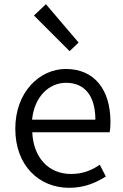

<svg xmlns="http://www.w3.org/2000/svg" viewBox="-20 -883 589 916"><path d="M310 13C384 13 439 -12 485 -41L456 -97C415 -69 373 -53 319 -53C211 -53 139 -132 134 -252H503C506 -266 507 -283 507 -301C507 -457 429 -554 294 -554C170 -554 53 -445 53 -269C53 -92 167 13 310 13ZM133 -312C144 -423 215 -488 295 -488C383 -488 435 -427 435 -312ZM312 -639 355 -680 199 -863 142 -809Z"/></svg>

Font: Noto Sans JP DemiLight
Style: Regular
Weight: 350
Designer: Ryoko NISHIZUKA 西塚涼子 (kana, bopomofo & ideographs); Paul D. Hunt (Latin, Greek & Cyrillic); Sandoll Communications 산돌커뮤니
Foundry: Adobe
Version: Version 2.004;hotconv 1.0.118;makeotfexe 2.5.65603